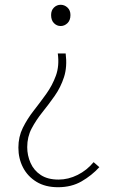

<svg xmlns="http://www.w3.org/2000/svg" viewBox="-20 -560 475 804"><path d="M223 224Q170 224 133 201.5Q96 179 76.5 141.5Q57 104 57 58Q57 13 75.5 -24.5Q94 -62 121 -96.5Q148 -131 173.5 -166.5Q199 -202 214 -243Q229 -284 222 -336H255Q262 -280 248 -237Q234 -194 209 -158.5Q184 -123 157.5 -90Q131 -57 112.5 -22Q94 13 94 56Q94 91 108 122.5Q122 154 151 173Q180 192 225 192Q266 192 305 172.5Q344 153 372 119L396 140Q364 175 321.5 199.5Q279 224 223 224ZM234 -451Q218 -451 206 -463Q194 -475 194 -497Q194 -517 206 -528.5Q218 -540 234 -540Q250 -540 262.5 -528.5Q275 -517 275 -497Q275 -475 262.5 -463Q250 -451 234 -451Z"/></svg>

Font: Noto Sans JP Thin Thin
Style: Regular
Weight: 250
Version: Version 2.004-H2;hotconv 1.0.118;makeotfexe 2.5.65603